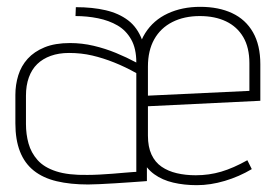

<svg xmlns="http://www.w3.org/2000/svg" viewBox="-20 -530 814 562"><path d="M379 -347Q351 -362 319.5 -375Q288 -388 254 -396Q220 -404 185 -404Q141 -404 110.5 -391.5Q80 -379 61 -358Q42 -337 33.5 -309.5Q25 -282 25 -252V-169Q25 -121 38.5 -86.5Q52 -52 79 -30.5Q106 -9 146 0.5Q186 10 238 10Q250 10 271.5 9Q293 8 317 6.5Q341 5 362.5 3.5Q384 2 397.5 1Q411 0 410 0V-320Q410 -376 396 -413Q382 -450 355 -470.5Q328 -491 289.5 -500Q251 -509 202 -509L201 -483Q235 -483 267 -476.5Q299 -470 324 -455.5Q349 -441 364 -414.5Q379 -388 379 -347ZM379 -316V-27Q380 -27 370.5 -26.5Q361 -26 345 -24.5Q329 -23 309.5 -21.5Q290 -20 271 -19Q252 -18 236 -18Q180 -17 144.5 -28.5Q109 -40 90 -61.5Q71 -83 63.5 -110Q56 -137 56 -167V-250Q56 -280 64.5 -303.5Q73 -327 89 -342.5Q105 -358 128.5 -366.5Q152 -375 182 -375Q218 -375 250 -367.5Q282 -360 314.5 -347Q347 -334 379 -316ZM413 -133V-219L742 -235V-342Q742 -398 720.5 -435.5Q699 -473 659.5 -491.5Q620 -510 566 -510Q513 -510 471 -490.5Q429 -471 405 -433Q381 -395 381 -339V-134Q381 -93 394.5 -65Q408 -37 431.5 -20Q455 -3 487 4.5Q519 12 556 12Q596 12 638 -0.5Q680 -13 717 -35L704 -61Q663 -38 627.5 -27.5Q592 -17 553 -17Q523 -17 497.5 -23Q472 -29 453 -42Q434 -55 423.5 -77.5Q413 -100 413 -133ZM710 -345V-264L413 -250V-335Q413 -382 431.5 -415Q450 -448 484.5 -465.5Q519 -483 565 -483Q609 -483 641.5 -467.5Q674 -452 692 -421.5Q710 -391 710 -345Z"/></svg>

Font: Advent Pro ExtraLight
Style: Regular
Weight: 250
Version: Version 3.000